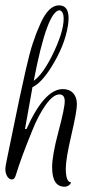

<svg xmlns="http://www.w3.org/2000/svg" viewBox="-60 -672 408 719"><path d="M160.8 -652Q196.8 -652 196.8 -604Q196.8 -592 194.4 -576Q182.4 -500 131.2 -419.2Q94.4 -360.8 61.6 -345.6Q45.6 -259.2 33.6 -188.8H39.2Q106.4 -338.4 175.2 -338.4Q200 -338.4 214 -323.2Q228 -308 228 -281.6Q228 -255.2 207.2 -166Q186.4 -76.8 186.4 -41.6Q186.4 10.4 205.6 10.4Q205.6 16 198.4 21.6Q191.2 27.2 181.6 27.2Q135.2 27.2 135.2 -45.6Q135.2 -90.4 158.8 -178.8Q182.4 -267.2 182.4 -292.8Q182.4 -318.4 162.4 -318.4Q139.2 -318.4 111.2 -279.2Q83.2 -240 59.2 -179.2Q19.2 -81.6 -0.8 -16Q-5.6 0 -14.4 0Q-28.8 0 -36 -17.6Q-40 -27.2 -40 -38Q-40 -48.8 -33.6 -78Q-27.2 -107.2 -12.4 -180.8Q2.4 -254.4 12.8 -302.8Q23.2 -351.2 36.8 -411.6Q50.4 -472 62.8 -510Q75.2 -548 91.2 -583.2Q121.6 -652 160.8 -652ZM178.4 -602.4Q178.4 -628 164 -633.6Q116.8 -633.6 66.4 -369.6Q98.4 -392 132.8 -459.2Q178.4 -549.6 178.4 -602.4Z"/></svg>

Font: Rouge Script
Style: Regular
Weight: 400
Designer: Sabrina Mariela Lopez
Foundry: Typesenses
Version: Version 1.003